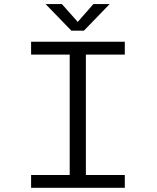

<svg xmlns="http://www.w3.org/2000/svg" viewBox="-20 -900 750 920"><path d="M505.5 -880.5 382 -753H322L198.5 -880.5H276.5L352.5 -795L427.5 -880.5ZM578 -638.5H391.5V-61.5H578V0H129V-61.5H314V-638.5H129V-700H578Z"/></svg>

Font: League Mono Light
Style: Regular
Weight: 300
Width: 6
Designer: Tyler Finck
Foundry: The League of Moveable Type / Tyler Finck
Version: Version 2.210